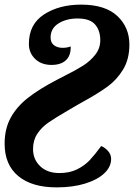

<svg xmlns="http://www.w3.org/2000/svg" viewBox="-29 -571 580 831"><path d="M-9 51Q-9 -13 17 -61Q43 -109 92 -147.5Q141 -186 220 -227L251 -243Q301 -268 331.5 -287.5Q362 -307 383.5 -334.5Q405 -362 405 -397Q405 -439 382.5 -465Q360 -491 307 -491Q258 -491 224 -469.5Q190 -448 190 -409Q190 -386 205 -375Q220 -364 242 -364Q261 -364 277 -370Q278 -330 256 -310Q234 -290 194 -290Q150 -290 123 -316Q96 -342 96 -381Q96 -466 161.5 -508.5Q227 -551 322 -551Q426 -551 478.5 -502Q531 -453 531 -378Q531 -315 504 -270.5Q477 -226 437.5 -197Q398 -168 331 -131L301 -114L267 -94Q210 -61 180.5 -40.5Q151 -20 132.5 8Q114 36 114 74Q114 119 145 148.5Q176 178 228 178Q272 178 304.5 162Q337 146 359.5 122Q382 98 409 61Q426 68 439 83Q452 98 452 117Q452 151 422.5 179Q393 207 339.5 223.5Q286 240 216 240Q109 240 50 191Q-9 142 -9 51Z"/></svg>

Font: Noto Serif NarrowBlack
Style: Italic
Weight: 900
Width: 4
Italic angle: -12°
Designer: Monotype Design Team
Foundry: Monotype Imaging Inc.
Version: Version 1.001